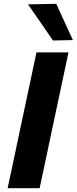

<svg xmlns="http://www.w3.org/2000/svg" viewBox="-20 -988 402 1008"><path d="M20 0Q32.5 -57.5 43.8 -111Q55 -164.5 69.5 -233L120.5 -473Q135.5 -543.5 147.2 -598.8Q159 -654 171.5 -713H339.5Q327 -654 315.2 -598.2Q303.5 -542.5 288.5 -473L237.5 -233Q223 -164.5 211.8 -111Q200.5 -57.5 188 0ZM258 -775.5Q226.5 -821.5 193.8 -868.8Q161 -916 127 -965L275.5 -968Q297.5 -920.5 319 -872.8Q340.5 -825 362.5 -777.5Z"/></svg>

Font: Commissioner
Style: Bold Italic
Weight: 700
Italic angle: -12°
Designer: Kostas Bartsokas
Foundry: Kostas Bartsokas
Version: Version 1.000; ttfautohint (v1.8.3)